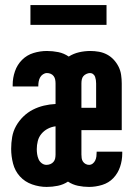

<svg xmlns="http://www.w3.org/2000/svg" viewBox="-20 -729 540 757"><path d="M164 8Q135 8 106.5 -2Q78 -12 58.5 -33.5Q39 -55 31.5 -84Q24 -113 24 -142Q24 -166 28 -189Q32 -212 43.5 -232.5Q55 -253 72 -269.5Q89 -286 109.5 -296.5Q130 -307 153 -312.5Q176 -318 199 -319V-400Q199 -408 197.5 -415.5Q196 -423 191.5 -429Q187 -435 180 -438Q173 -441 165 -441Q157 -441 149.5 -436Q142 -431 138 -423.5Q134 -416 132.5 -407.5Q131 -399 131 -390Q131 -390 131 -389Q131 -388 131 -388H30Q30 -389 30 -391Q30 -393 30 -395Q30 -422 39 -448Q48 -474 67 -493Q86 -512 112 -520Q138 -528 165 -528Q188 -528 210 -523.5Q232 -519 251 -506Q270 -518 292 -523Q314 -528 336 -528Q353 -528 370 -525Q387 -522 402 -514Q417 -506 428.5 -493.5Q440 -481 447.5 -466Q455 -451 457.5 -434Q460 -417 460 -400V-216H301V-120Q301 -113 302 -105.5Q303 -98 307 -92Q311 -86 317.5 -82.5Q324 -79 331 -79Q339 -79 345.5 -84Q352 -89 355.5 -96.5Q359 -104 360 -112Q361 -120 361 -128Q361 -129 361 -129.5Q361 -130 361 -131H462Q462 -129 462 -127.5Q462 -126 462 -124Q462 -97 453.5 -71.5Q445 -46 427 -27Q409 -8 383 0Q357 8 331 8Q309 8 287.5 3.5Q266 -1 248 -13Q230 -1 208 3.5Q186 8 164 8ZM301 -304H359V-400Q359 -407 358 -413.5Q357 -420 355 -426Q353 -432 347.5 -436.5Q342 -441 335 -441Q328 -441 320.5 -437.5Q313 -434 308.5 -428.5Q304 -423 302.5 -415.5Q301 -408 301 -400ZM163 -79Q171 -79 178.5 -82Q186 -85 191 -91Q196 -97 197.5 -104.5Q199 -112 199 -120V-231Q183 -229 168.5 -221.5Q154 -214 143.5 -201.5Q133 -189 129 -173Q125 -157 125 -141Q125 -131 126.5 -121Q128 -111 132 -101.5Q136 -92 144.5 -85.5Q153 -79 163 -79ZM100 -631V-709H400V-631Z"/></svg>

Font: Iosevka Gothic
Style: Bold
Weight: 700
Monospace: yes
Designer: Belleve Invis
Foundry: Belleve Invis
Version: Version 15.5.1; ttfautohint (v1.8.4)